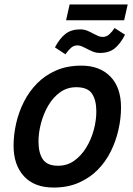

<svg xmlns="http://www.w3.org/2000/svg" viewBox="-20 -830 600 863"><path d="M221 13Q134 13 87.5 -38Q41 -89 41 -175Q41 -224 52.5 -275Q64 -326 87.5 -372.5Q111 -419 147 -455.5Q183 -492 232.5 -513.5Q282 -535 346 -535Q428 -535 476 -486Q524 -437 524 -347Q524 -298 512.5 -247Q501 -196 478 -149.5Q455 -103 419 -66.5Q383 -30 333.5 -8.5Q284 13 221 13ZM241 -85Q282 -85 313.5 -107.5Q345 -130 367.5 -166.5Q390 -203 401.5 -246Q413 -289 413 -329Q413 -380 393.5 -409Q374 -438 323 -438Q282 -438 250.5 -415.5Q219 -393 197.5 -356.5Q176 -320 164.5 -277Q153 -234 153 -194Q153 -143 172.5 -114Q192 -85 241 -85ZM274 -586 227 -617Q248 -657 274 -677.5Q300 -698 341 -698Q357 -698 371 -692.5Q385 -687 399 -679Q410 -674 420 -669Q430 -664 442 -664Q458 -664 471 -675.5Q484 -687 495 -704L542 -674Q521 -633 495.5 -612.5Q470 -592 429 -592Q412 -592 397.5 -598Q383 -604 370 -611Q360 -616 349.5 -621Q339 -626 328 -626Q311 -626 298.5 -614.5Q286 -603 274 -586ZM277 -739 293 -810H554L538 -739Z"/></svg>

Font: Ubuntu Sans Mono Medium
Style: Italic
Weight: 500
Italic angle: -13.5°
Monospace: yes
Designer: Dalton Maag Ltd
Foundry: Dalton Maag Ltd
Version: Version 1.006